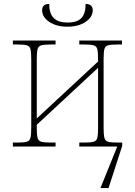

<svg xmlns="http://www.w3.org/2000/svg" viewBox="-20 -741 682 971"><path d="M321 -606Q265 -606 229 -630.5Q193 -655 193 -689Q193 -721 229 -721Q229 -672 252 -649.5Q275 -627 321 -627Q370 -627 391.5 -649.5Q413 -672 413 -721Q449 -721 449 -689Q449 -655 413 -630.5Q377 -606 321 -606ZM45 0V-20H67Q100 -20 115 -24Q130 -28 134 -44Q138 -60 138 -94V-442Q138 -477 134 -492.5Q130 -508 115 -512Q100 -516 67 -516H45V-536H261V-516H237Q205 -516 189.5 -512Q174 -508 170 -492.5Q166 -477 166 -442V-142L476 -430V-442Q476 -477 472 -492.5Q468 -508 453 -512Q438 -516 405 -516H381V-536H597V-516H575Q542 -516 527 -512Q512 -508 508 -492.5Q504 -477 504 -442V-94Q504 -60 508 -44Q512 -28 527 -24Q542 -20 575 -20H598V-3L529 210H488L573 0H381V-20H405Q438 -20 453 -24Q468 -28 472 -44Q476 -60 476 -94V-398L166 -110V-94Q166 -60 170 -44Q174 -28 189.5 -24Q205 -20 237 -20H261V0Z"/></svg>

Font: Noto Serif Thin
Style: Regular
Weight: 100
Designer: Monotype Design Team
Foundry: Monotype Imaging Inc.
Version: Version 2.015